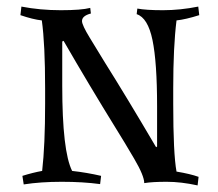

<svg xmlns="http://www.w3.org/2000/svg" viewBox="-20 -552 663 583"><path d="M284 7Q232 0 167.5 0Q103 0 52 8L48 -18Q80 -28 108 -33Q117 -111 117 -237V-284Q117 -418 107 -490Q80 -493 42 -506L45 -532Q102 -521 164.5 -521Q227 -521 254 -528L256 -511Q229 -504 229 -488Q229 -476 252.5 -437.5Q276 -399 298 -363Q364 -258 454 -105L457 -107V-229Q457 -363 443 -430.5Q429 -498 395 -509L397 -526Q423 -521 475 -521Q527 -521 582 -532L585 -506Q544 -493 516 -490Q506 -410 506 -284V-237Q506 -85 516 -31Q558 -24 583 -15L580 11Q530 0 486 0Q442 0 418 4Q418 -18 387.5 -70Q357 -122 332 -162Q251 -293 173 -428L169 -426V-292Q169 -93 199 -33Q244 -28 287 -18Z"/></svg>

Font: Almendra SC
Style: Regular
Weight: 400
Designer: Ana Sanfelippo
Foundry: Ana Sanfelippo
Version: Version 1.002